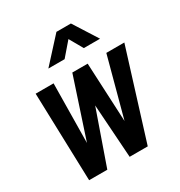

<svg xmlns="http://www.w3.org/2000/svg" viewBox="-182 -907 970 1034"><g transform="rotate(-30 303.5 -390.0)"><path d="M72 0 55.5 -547.5H167L161.5 -128.5L145.5 -129L283.5 -547.5H379L399 -129L382.5 -128.5L495 -547.5H607L436.5 0H324L298 -384H319.5L185 0ZM182.5 -630.5 319 -780H409L504 -630.5H403L355.5 -714L283.5 -630.5Z"/></g></svg>

Font: Mohave SemiBold
Style: Italic
Weight: 600
Italic angle: -8°
Designer: Gumpita Rahayu
Foundry: Tokotype
Version: Version 2.003